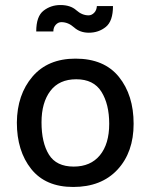

<svg xmlns="http://www.w3.org/2000/svg" viewBox="-20 -731 599 763"><path d="M365 -707H429Q429 -647 400.5 -624Q372 -601 333 -601Q298 -601 274.5 -622Q251 -643 224 -643Q211 -643 201.5 -632.5Q192 -622 192 -606H124Q124 -666 153 -688.5Q182 -711 220 -711Q260 -711 283 -690.5Q306 -670 332 -670Q344 -670 354 -680Q364 -690 365 -707ZM271 12Q161 12 104 -59.5Q47 -131 47 -244Q48 -355 109 -426.5Q170 -498 280 -498Q394 -498 452.5 -425.5Q511 -353 511 -239Q511 -126 447 -57Q383 12 271 12ZM414 -239Q414 -317 383 -366.5Q352 -416 283 -416Q215 -416 180 -369.5Q145 -323 145 -245Q145 -164 174.5 -116.5Q204 -69 273 -69Q340 -69 377 -114Q414 -159 414 -239Z"/></svg>

Font: Palanquin Medium
Style: Regular
Weight: 500
Designer: Pria Ravichandran
Version: Version 1.0.4